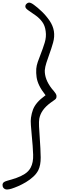

<svg xmlns="http://www.w3.org/2000/svg" viewBox="-33 -1024 525 1509"><path d="M411 -264.5Q411 -249.5 398 -240.5Q385 -231.5 364.5 -216.5Q326.5 -188.5 304.8 -158.2Q283 -128 276 -92.5Q272 -70 273.8 -31Q275.5 8 279 53.5Q286 151 286.8 212.5Q287.5 274 268 314Q254 341.5 228 365.2Q202 389 171 407.5Q140 426 110 439Q80 452 57.5 459Q20.5 470 5.8 462Q-9 454 -12 440Q-15.5 427 -9.5 415.5Q-3.5 404 25.5 396Q59.5 387 95.8 374.5Q132 362 162.2 342.5Q192.5 323 208 293.5Q229.5 253.5 227.5 191.5Q225.5 129.5 216.5 39.5Q212.5 -3.5 209.8 -40Q207 -76.5 210.5 -99Q215.5 -133.5 226 -161.8Q236.5 -190 259.5 -217.2Q282.5 -244.5 325 -275.5Q292 -317.5 275.5 -351.8Q259 -386 254.5 -417.8Q250 -449.5 252 -483.5Q254 -508.5 263.8 -537Q273.5 -565.5 286 -596.5Q303.5 -640.5 318 -687.5Q332.5 -734.5 326 -778.5Q320.5 -822.5 299.5 -851.2Q278.5 -880 249.5 -901Q220.5 -922 190 -942.5Q166.5 -958.5 166.2 -972Q166 -985.5 175 -993.5Q181.5 -1000 189 -1002.5Q196.5 -1005 207 -1001.5Q217.5 -998 233 -986.5Q261.5 -966 295.5 -933.5Q329.5 -901 356.5 -861.5Q383.5 -822 390.5 -779.5Q397.5 -735.5 384 -688Q370.5 -640.5 353 -593Q341.5 -561 331.5 -530.2Q321.5 -499.5 319 -471.5Q318 -436.5 331.5 -400.5Q345 -364.5 375 -326Q380 -320 389 -309.8Q398 -299.5 405.2 -287.8Q412.5 -276 411 -264.5Z"/></svg>

Font: Edu NSW ACT Hand
Style: Regular
Weight: 400
Designer: Tina and Corey Anderson, Eben Sorkin, Mirko Velimirovic
Foundry: Sorkin Type Co.
Version: Version 2.000